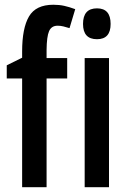

<svg xmlns="http://www.w3.org/2000/svg" viewBox="-20 -785 538 805"><path d="M261.7 -456.1H175.3V0H72.8V-456.1H8.3V-511.2L72.8 -543V-569.3Q72.8 -667 101.6 -716.1Q130.4 -765.1 203.6 -765.1Q228.5 -765.1 249.3 -760.5Q270 -755.9 295.4 -746.6L271.5 -667Q257.8 -671.4 245.6 -674.3Q233.4 -677.2 221.7 -677.2Q195.8 -677.2 185.8 -654.5Q175.8 -631.8 175.3 -575.2V-541.5H261.7ZM386.7 -750Q443.8 -750 443.8 -684.6Q443.8 -620.6 386.7 -620.6Q328.1 -620.6 328.1 -684.6Q328.1 -750 386.7 -750ZM437 -541.5V0H335V-541.5Z"/></svg>

Font: Open Sans Condensed SemiBold
Style: Regular
Weight: 600
Width: 3
Designer: Monotype Design Team
Foundry: Monotype Imaging Inc.
Version: Version 3.000; ttfautohint (v1.8.4)